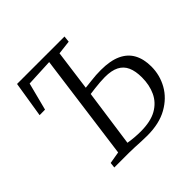

<svg xmlns="http://www.w3.org/2000/svg" viewBox="-183 -927 1116 1116"><g transform="rotate(-45 375.0 -369.0)"><path d="M423.5 5Q402 5 375.5 3.8Q349 2.5 323 1.2Q297 0 276.5 0H156.5L160 -33.5L234 -46L322 -701L153.5 -693L109.5 -522.5L64.5 -522L100 -743H490L486 -704.5L400.5 -694.5L367 -445Q386 -446.5 423 -451.2Q460 -456 501.5 -456Q579 -456 628 -433.2Q677 -410.5 700.5 -367.2Q724 -324 724 -262.5Q724 -192 689.8 -131Q655.5 -70 588.5 -32.5Q521.5 5 423.5 5ZM413 -39Q495 -39 544.8 -67.2Q594.5 -95.5 617.5 -144.8Q640.5 -194 640.5 -256.5Q640.5 -308.5 625.2 -342.5Q610 -376.5 576.8 -393.5Q543.5 -410.5 489 -410.5Q472 -410.5 448.5 -408.8Q425 -407 402 -404.2Q379 -401.5 361.5 -399L312 -47.5Q335 -43.5 362.5 -41.2Q390 -39 413 -39Z"/></g></svg>

Font: Merriweather 28pt Light
Style: Italic
Weight: 300
Italic angle: -7.8°
Version: Version 2.101